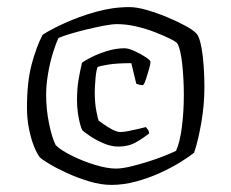

<svg xmlns="http://www.w3.org/2000/svg" viewBox="-20 -746 652 541"><path d="M294 -225Q264 -225 231 -235Q198 -245 168.5 -258.5Q139 -272 118.5 -284.5Q98 -297 92 -303Q84 -313 75.5 -334.5Q67 -356 61.5 -384Q56 -412 56 -442Q56 -515 69 -564Q82 -613 100 -648Q123 -663 162.5 -681Q202 -699 249.5 -712.5Q297 -726 345 -726Q365 -726 393 -718Q421 -710 450 -698Q479 -686 502 -673.5Q525 -661 534 -651Q540 -644 544.5 -626.5Q549 -609 551.5 -586Q554 -563 555 -540.5Q556 -518 556 -501Q556 -450 547 -399Q538 -348 527 -316Q514 -305 489 -289.5Q464 -274 432.5 -259.5Q401 -245 365 -235Q329 -225 294 -225ZM313 -333Q293 -333 271 -342.5Q249 -352 232.5 -363.5Q216 -375 212 -379Q209 -384 205.5 -397Q202 -410 199.5 -427.5Q197 -445 197 -463Q197 -495 201 -519.5Q205 -544 211 -569Q220 -576 239 -585.5Q258 -595 282.5 -602.5Q307 -610 331 -610Q342 -610 359.5 -602Q377 -594 390.5 -585Q404 -576 404 -572Q404 -566 400 -551.5Q396 -537 391.5 -523.5Q387 -510 383 -506Q377 -506 372 -507.5Q367 -509 364 -510L350 -568Q309 -568 285 -564Q261 -560 255 -557Q251 -548 249 -523.5Q247 -499 247 -485Q247 -456 251.5 -433Q256 -410 258 -406Q261 -404 272 -396Q283 -388 296.5 -381Q310 -374 319 -374Q328 -374 343.5 -377Q359 -380 373 -383.5Q387 -387 391 -388Q393 -386 396.5 -381Q400 -376 400 -370Q384 -357 363 -345Q342 -333 313 -333ZM307 -271Q323 -271 346.5 -276.5Q370 -282 395.5 -290Q421 -298 442.5 -306.5Q464 -315 476 -321Q487 -345 492.5 -388.5Q498 -432 498 -477Q498 -523 493.5 -565Q489 -607 480 -623Q477 -628 460 -636.5Q443 -645 417.5 -655Q392 -665 364 -671.5Q336 -678 310 -678Q295 -678 272 -673.5Q249 -669 224 -663Q199 -657 177.5 -650.5Q156 -644 145 -639Q137 -623 128.5 -595Q120 -567 115 -536Q110 -505 110 -479Q110 -437 118.5 -396.5Q127 -356 137 -337Q151 -323 182 -307.5Q213 -292 247.5 -281.5Q282 -271 307 -271Z"/></svg>

Font: Texturina 12pt
Style: Regular
Weight: 400
Designer: Guillermo Torres Carreño
Foundry: Omnibus-Type
Version: Version 1.002